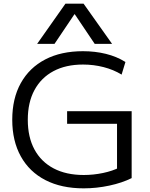

<svg xmlns="http://www.w3.org/2000/svg" viewBox="-20 -1020 820 1050"><path d="M438 10Q316 10 228.5 -35Q141 -80 94 -164.5Q47 -249 47 -365Q47 -482 94 -566Q141 -650 227.5 -695Q314 -740 434 -740Q500 -740 559 -725.5Q618 -711 666 -681L645 -612Q601 -639 546.5 -653Q492 -667 434 -667Q340 -667 272.5 -631Q205 -595 168.5 -527.5Q132 -460 132 -365Q132 -270 168.5 -202.5Q205 -135 273.5 -99Q342 -63 438 -63Q491 -63 543.5 -74Q596 -85 635 -105L620 -74V-343H347V-412H700V-46Q648 -20 578 -5Q508 10 438 10ZM183 -780 338 -1000H437L593 -780H498L389 -942H387L278 -780Z"/></svg>

Font: M PLUS 2
Style: Regular
Weight: 400
Designer: Coji Morishita
Foundry: UNDERFOREST DESIGN
Version: Version 1.001